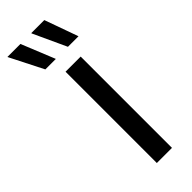

<svg xmlns="http://www.w3.org/2000/svg" viewBox="-279 -705 726 726"><g transform="rotate(-45 84.0 -341.5)"><path d="M67.8 0V-488.2H148.8V0ZM21.5 -683.1 76 -548.8V-548.4H20L-47.9 -682.4V-683.1ZM149.1 -683.1 197.2 -548.8V-548.4H140.9L79.6 -681.2V-683.1Z"/></g></svg>

Font: Anek Latin Medium
Style: Regular
Weight: 500
Designer: Yesha Goshar
Foundry: Ek Type
Version: Version 1.003